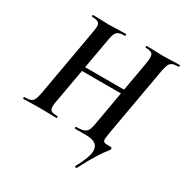

<svg xmlns="http://www.w3.org/2000/svg" viewBox="-185 -773 1074 1116"><g transform="rotate(30 352.0 -215.5)"><path d="M479 194Q475 194 472 192Q469 190 470 187Q517 102 517 58Q517 0 435 0H359Q357 0 357 -6Q357 -12 359 -12Q392 -12 409.5 -18Q427 -24 435 -38Q443 -52 448 -81L529 -542Q532 -562 532 -575Q532 -597 521 -605Q510 -613 481 -613Q478 -613 478 -619Q478 -625 481 -625L526 -624Q566 -622 591 -622Q616 -622 656 -624L702 -625Q704 -625 704 -619Q704 -613 702 -613Q675 -613 661.5 -607.5Q648 -602 641 -588Q634 -574 628 -544L546 -81Q545 -71 542.5 -57Q540 -43 540 -36Q540 -19 549.5 -15.5Q559 -12 592 -12Q601 -12 601 -2Q601 3 587.5 19Q574 35 549 74Q524 113 482 193Q482 194 479 194ZM13 -12Q41 -12 54.5 -17Q68 -22 75 -36Q82 -50 88 -81L170 -544Q174 -570 174 -576Q174 -597 162 -605Q150 -613 120 -613Q118 -613 118 -619Q118 -625 120 -625L165 -624Q205 -622 229 -622Q253 -622 295 -624L342 -625Q344 -625 344 -619Q344 -613 342 -613Q315 -613 301 -607Q287 -601 280 -586.5Q273 -572 268 -542L186 -81Q182 -62 182 -47Q182 -26 193.5 -19Q205 -12 235 -12Q238 -12 238 -6Q238 0 235 0Q206 0 189 -1L122 -2L58 -1Q42 0 13 0Q10 0 10 -6Q10 -12 13 -12ZM167 -339H550L547 -311H164Z"/></g></svg>

Font: Cormorant Infant
Style: Bold Italic
Weight: 700
Italic angle: -10°
Designer: Christian Thalmann (Catharsis Fonts)
Foundry: Catharsis Fonts
Version: Version 4.000